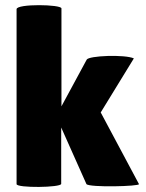

<svg xmlns="http://www.w3.org/2000/svg" viewBox="-20 -728 571 753"><path d="M220 -228 319 -6C330 8 529 3 525 -6L375 -287L505 -499C470 -515 328 -510 320 -494L221 -311V-695C221 -711 45 -714 45 -692V-6C45 10 220 8 220 -7Z"/></svg>

Font: Lilita 2
Style: Regular
Weight: 400
Designer: Juan Montoreano
Foundry: Juan Montoreano
Version: Version 2.001